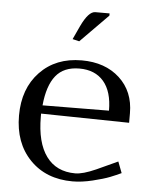

<svg xmlns="http://www.w3.org/2000/svg" viewBox="-50 -714 609 764"><g transform="rotate(5 254.0 -331.5)"><path d="M356.9 -662.1 246.1 -549.8 219.2 -556.2 244.1 -609.9Q272.9 -670.9 299.8 -670.9H356.9ZM123 -283.2 388.2 -285.2Q388.2 -361.3 353.8 -401.6Q319.3 -441.9 256.8 -441.9Q194.3 -441.9 162.4 -402.1Q130.4 -362.3 123 -283.2ZM120.1 -250V-237.8Q120.1 -134.3 160.2 -79.6Q200.2 -24.9 275.9 -24.9Q306.2 -24.9 357.9 -47.9L442.9 -86.9L460 -42Q440.4 -32.7 415.8 -22.9Q391.1 -13.2 347.9 -2.7Q304.7 7.8 268.1 7.8Q162.1 7.8 97.7 -58.8Q33.2 -125.5 33.2 -234.9Q33.2 -342.8 96.4 -408.9Q159.7 -475.1 263.2 -475.1Q356.9 -475.1 414.6 -422.1Q472.2 -369.1 472.2 -282.2V-244.1Z"/></g></svg>

Font: Resagokr
Style: Regular
Weight: 500
Designer: gluk
Foundry: gluk
Version: Version 0.95